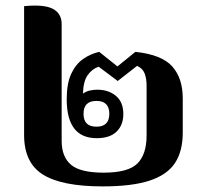

<svg xmlns="http://www.w3.org/2000/svg" viewBox="-20 -654 736 685"><path d="M346 11Q201 11 133.5 -31Q66 -73 66 -172V-632Q137 -639 168.5 -622.5Q200 -606 200 -568V-151Q200 -95 233 -66.5Q266 -38 350 -38Q437 -38 470 -70.5Q503 -103 503 -171V-348Q503 -374 496 -392Q489 -410 469 -419L400 -365L332 -416Q308 -408 292.5 -385.5Q277 -363 276 -320Q287 -328 300.5 -331Q314 -334 327 -334Q367 -334 393.5 -312Q420 -290 420 -247Q420 -208 396 -184.5Q372 -161 325 -161Q218 -161 218 -300Q218 -356 234 -390.5Q250 -425 276.5 -443.5Q303 -462 334 -469L399 -417L463 -469Q557 -459 594.5 -417Q632 -375 632 -303V-181Q632 -114 604 -72Q576 -30 513.5 -9.5Q451 11 346 11ZM324 -202Q370 -202 370 -248Q370 -294 324 -294Q278 -294 278 -248Q278 -202 324 -202Z"/></svg>

Font: Noto Serif Thai
Style: Bold
Weight: 700
Designer: Monotype Design Team
Foundry: Monotype Imaging Inc.
Version: Version 2.002; ttfautohint (v1.8.4.7-5d5b)